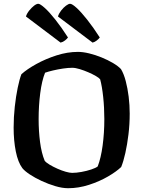

<svg xmlns="http://www.w3.org/2000/svg" viewBox="-20 -994 757 1014"><path d="M340 0Q309 0 272 -11Q235 -22 199.5 -38.5Q164 -55 137 -73Q110 -91 98 -106Q75 -137 63.5 -194Q52 -251 52 -320Q52 -375 58 -430Q64 -485 73.5 -530.5Q83 -576 93 -602Q123 -629 172 -656Q221 -683 278.5 -701.5Q336 -720 392 -720Q418 -720 451 -712Q484 -704 517 -690.5Q550 -677 577 -661Q604 -645 619 -629Q634 -604 644 -566Q654 -528 659.5 -483.5Q665 -439 665 -394Q665 -338 658.5 -284.5Q652 -231 642 -186Q632 -141 620 -112Q595 -88 550.5 -62Q506 -36 450.5 -18Q395 0 340 0ZM361 -81Q383 -81 410.5 -86Q438 -91 462 -99Q486 -107 496 -115Q513 -159 522 -225.5Q531 -292 531 -365Q531 -425 525 -481.5Q519 -538 509 -575Q504 -582 487 -592Q470 -602 447 -612Q424 -622 401 -629Q378 -636 362 -636Q340 -636 313 -632Q286 -628 260.5 -622Q235 -616 218 -610Q201 -568 192.5 -502Q184 -436 184 -365Q184 -302 191.5 -244Q199 -186 216 -145Q224 -135 242.5 -124Q261 -113 283.5 -103Q306 -93 327 -87Q348 -81 361 -81ZM300 -769 117 -907Q122 -923 134.5 -938.5Q147 -954 160 -964Q173 -974 182 -974Q192 -974 216.5 -952Q241 -930 273 -889.5Q305 -849 339 -796Q334 -789 323.5 -780.5Q313 -772 300 -769ZM469 -769 286 -907Q291 -923 303 -938.5Q315 -954 328.5 -964Q342 -974 350 -974Q361 -974 385 -952Q409 -930 441 -889.5Q473 -849 507 -796Q502 -789 491.5 -780.5Q481 -772 469 -769Z"/></svg>

Font: Texturina 72pt
Style: Bold
Weight: 700
Designer: Guillermo Torres Carreño
Foundry: Omnibus-Type
Version: Version 1.002; ttfautohint (v1.8.3)